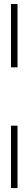

<svg xmlns="http://www.w3.org/2000/svg" viewBox="-20 -770 140 954"><path d="M34.5 -435.5V-750H67V-435.5ZM34.5 164.5V-145.5H67V164.5Z"/></svg>

Font: Imbue 10pt Light
Style: Regular
Weight: 300
Designer: Tyler Finck
Foundry: Etcetera Type Company
Version: Version 1.102; ttfautohint (v1.8.3)